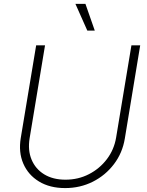

<svg xmlns="http://www.w3.org/2000/svg" viewBox="-20 -962 761 993"><path d="M316.9 10.7Q237.8 10.7 181.9 -23.2Q126 -57.1 100.6 -115.7Q75.2 -174.3 87.4 -248.5L167 -727.5H212.9L133.3 -247.6Q123 -185.1 143.3 -136.5Q163.6 -87.9 208.7 -60.3Q253.9 -32.7 318.4 -32.7Q384.8 -32.7 440.2 -61.3Q495.6 -89.8 533 -139.2Q570.3 -188.5 580.6 -251L659.7 -727.5H705.1L625.5 -245.1Q613.3 -170.9 569.3 -113Q525.4 -55.2 460 -22.2Q394.5 10.7 316.9 10.7ZM431.6 -803.7 370.1 -941.9H421.9L470.2 -803.7Z"/></svg>

Font: Inter 16pt ExtraLight
Style: Italic
Weight: 250
Italic angle: -9.3988°
Version: Version 4.001;git-66647c0bb